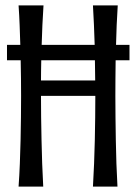

<svg xmlns="http://www.w3.org/2000/svg" viewBox="-20 -691 505 711"><path d="M408.2 -467.8Q407.7 -432.6 407.5 -399.7Q407.2 -366.7 407.2 -335.9Q407.2 -298.3 407.7 -256.8Q408.2 -215.3 408.9 -172.1Q409.7 -128.9 411.1 -85.2Q412.6 -41.5 415 0H324.2Q326.7 -41.5 328.4 -85.2Q330.1 -128.9 331.1 -172.1Q332 -215.3 332.5 -256.8Q333 -298.3 333 -335.9H131.8Q131.8 -298.3 132.3 -256.8Q132.8 -215.3 133.8 -172.1Q134.8 -128.9 136.2 -85.2Q137.7 -41.5 140.1 0H48.8Q51.8 -41.5 53.5 -85.2Q55.2 -128.9 56.2 -172.1Q57.1 -215.3 57.6 -256.8Q58.1 -298.3 58.1 -335.9Q58.1 -397.9 56.6 -467.8H5.9V-524.9H55.2Q54.2 -561.5 52.7 -598.4Q51.3 -635.3 48.8 -670.9H141.1Q138.7 -635.3 137 -598.4Q135.3 -561.5 134.3 -524.9H330.6Q329.6 -561.5 327.9 -598.4Q326.2 -635.3 324.2 -670.9H416Q413.6 -635.3 412.1 -598.4Q410.6 -561.5 409.7 -524.9H459.5V-467.8ZM331.5 -467.8H132.8Q132.3 -448.7 132.1 -429.9Q131.8 -411.1 131.8 -393.1H332.5Z"/></svg>

Font: Crushed
Style: Regular
Weight: 400
Width: 3
Designer: Astigmatic (AOETI)
Foundry: Astigmatic (AOETI)
Version: Version 001.000